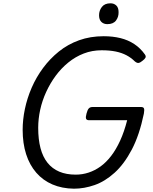

<svg xmlns="http://www.w3.org/2000/svg" viewBox="-20 -1122 926 1161"><path d="M427 19Q355 18 297.5 -6.5Q240 -31 199.5 -77.5Q159 -124 138 -189.5Q117 -255 117 -337Q117 -398 130.5 -463Q144 -528 171.5 -591.5Q199 -655 240.5 -711Q282 -767 336 -810.5Q390 -854 458 -878.5Q526 -903 607 -903Q662 -903 708.5 -891.5Q755 -880 792 -855.5Q829 -831 856 -793Q864 -782 859.5 -773Q855 -764 841 -754Q828 -743 818 -741.5Q808 -740 795 -751Q773 -773 744.5 -788Q716 -803 679.5 -810.5Q643 -818 595 -818Q537 -818 486.5 -798.5Q436 -779 393 -744Q350 -709 316.5 -663.5Q283 -618 259 -565.5Q235 -513 223 -458Q211 -403 211 -349Q211 -279 225 -226Q239 -173 267.5 -137.5Q296 -102 338.5 -84Q381 -66 438 -66Q478 -66 516 -78.5Q554 -91 588 -115.5Q622 -140 652 -179Q682 -218 706.5 -271.5Q731 -325 749 -395H519Q504 -395 500.5 -404Q497 -413 503 -435Q509 -458 517 -466.5Q525 -475 540 -475H832Q847 -475 850.5 -466.5Q854 -458 850 -435Q823 -305 777 -217.5Q731 -130 673 -77.5Q615 -25 552 -3Q489 19 427 19ZM629 -976Q607 -976 593 -989.5Q579 -1003 579 -1030Q579 -1058 596 -1080Q613 -1102 648 -1102Q669 -1102 683 -1089Q697 -1076 697 -1049Q698 -1020 681.5 -998Q665 -976 629 -976Z"/></svg>

Font: Playwrite DE SAS
Style: Regular
Weight: 400
Designer: Veronika Burian, José Scaglione
Foundry: TypeTogether
Version: Version 1.002